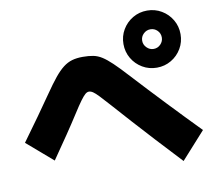

<svg xmlns="http://www.w3.org/2000/svg" viewBox="-90 -929 1179 1060"><g transform="rotate(-10 500.0 -398.5)"><path d="M800 -505Q756 -505 719.5 -526.5Q683 -548 661.5 -584.5Q640 -621 640 -665Q640 -709 661.5 -745.5Q683 -782 719.5 -803.5Q756 -825 800 -825Q844 -825 880.5 -803.5Q917 -782 938.5 -745.5Q960 -709 960 -665Q960 -621 938.5 -584.5Q917 -548 880.5 -526.5Q844 -505 800 -505ZM800 -610Q823 -610 839 -626.5Q855 -643 855 -665Q855 -688 839 -704Q823 -720 800 -720Q778 -720 761.5 -704Q745 -688 745 -665Q745 -643 761.5 -626.5Q778 -610 800 -610ZM855 28Q780 -52 721 -116Q662 -180 611.5 -236Q561 -292 513 -346Q480 -383 460.5 -403.5Q441 -424 429 -432Q417 -440 406 -440Q396 -440 385.5 -431Q375 -422 358 -399Q341 -376 313 -332Q281 -282 243 -226Q205 -170 155 -98L10 -223Q62 -294 105 -354.5Q148 -415 184 -467Q219 -518 245.5 -550.5Q272 -583 296 -601.5Q320 -620 346 -627.5Q372 -635 406 -635Q440 -635 465 -630Q490 -625 513.5 -610Q537 -595 566.5 -567Q596 -539 638 -493Q734 -389 820 -298.5Q906 -208 990 -122Z"/></g></svg>

Font: M PLUS 1 Thin Black
Style: Regular
Weight: 900
Version: Version 1.001